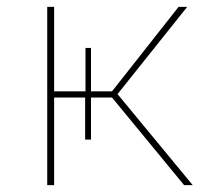

<svg xmlns="http://www.w3.org/2000/svg" viewBox="-20 -537 603 557"><path d="M514 0H539L321 -264L523 -517H498L305 -272H244V-398H228V-272H137V-517H117V0H137V-254H227V-132H244V-254H305Z"/></svg>

Font: Chess Sans Thin
Style: Regular
Weight: 100
Designer: Wolf Bōese
Foundry: Wolf Bōese
Version: Version 7.223;Glyphs 3.3 (3306)